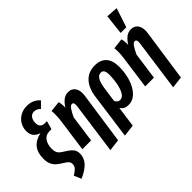

<svg xmlns="http://www.w3.org/2000/svg" viewBox="-133 -1340 2075 2075"><g transform="rotate(-45 904.5 -302.0)"><path d="M126 137Q165 115 186 92Q207 69 207 38Q207 14 192.5 -2.5Q178 -19 139 -42Q99 -66 75 -88.5Q51 -111 37 -144Q23 -177 23 -226Q23 -405 196 -443Q149 -458 126 -488.5Q103 -519 103 -567Q103 -616 127 -659.5Q151 -703 196.5 -729.5Q242 -756 302 -756Q393 -756 451 -690L386 -624Q367 -642 349.5 -650Q332 -658 311 -658Q277 -658 256 -630.5Q235 -603 235 -559Q235 -485 306 -485H338L311 -389H280Q223 -389 193 -346Q163 -303 163 -236Q163 -202 172 -182Q181 -162 197.5 -148.5Q214 -135 251 -112Q299 -82 321 -54.5Q343 -27 343 15Q343 79 300.5 128Q258 177 162 220Z M683 -370Q684 -377 684 -390Q684 -426 660 -426Q639 -426 618.5 -396.5Q598 -367 571 -310L528 0H394L446 -377Q453 -427 453 -469Q453 -502 450 -527L572 -541Q582 -511 582 -472Q582 -456 581 -446Q610 -493 644 -519.5Q678 -546 722 -546Q769 -546 796.5 -513.5Q824 -481 824 -424Q824 -408 821 -388L735 205L601 221Z M1306 -349Q1306 -257 1280.5 -173.5Q1255 -90 1204.5 -37Q1154 16 1084 16Q1025 16 992 -32L959 205L823 221L895 -302Q912 -421 972 -483.5Q1032 -546 1129 -546Q1215 -546 1260.5 -495.5Q1306 -445 1306 -349ZM1170 -361Q1170 -406 1157.5 -425.5Q1145 -445 1119 -445Q1084 -445 1061.5 -407.5Q1039 -370 1028 -290L1005 -126Q1025 -87 1060 -87Q1098 -87 1122.5 -130.5Q1147 -174 1158.5 -237Q1170 -300 1170 -361Z M1643 -370Q1644 -377 1644 -390Q1644 -426 1620 -426Q1599 -426 1578.5 -396.5Q1558 -367 1531 -310L1488 0H1354L1406 -377Q1413 -427 1413 -469Q1413 -502 1410 -527L1532 -541Q1542 -511 1542 -472Q1542 -456 1541 -446Q1570 -493 1604 -519.5Q1638 -546 1682 -546Q1729 -546 1756.5 -513.5Q1784 -481 1784 -424Q1784 -408 1781 -388L1695 205L1561 221ZM1734 -816 1662 -596H1575L1601 -825Z"/></g></svg>

Font: Fira Sans Compressed SemiBold
Style: Italic
Weight: 600
Width: 1
Italic angle: -8°
Designer: bBox Type GmbH & Carrois Corporate GbR & Edenspiekermann AG
Foundry: bBox Type GmbH & Carrois Corporate GbR & Edenspiekermann AG
Version: Version 4.301